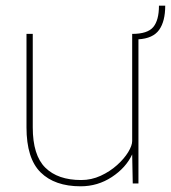

<svg xmlns="http://www.w3.org/2000/svg" viewBox="-20 -644 600 674"><path d="M263 10Q172 10 122.5 -39Q73 -88 73 -197V-525H95V-197Q95 -99 139 -55.5Q183 -12 265 -12Q301 -12 333.5 -27Q366 -42 391 -64.5Q416 -87 430 -110Q444 -133 444 -149V-525Q498 -525 518 -549Q538 -573 538 -624H560Q560 -569 538.5 -539Q517 -509 466 -506V0H446L444 -102Q422 -55 372.5 -22.5Q323 10 263 10Z"/></svg>

Font: Lexend Thin
Style: Regular
Weight: 100
Designer: Bonnie Shaver-Troup, Thomas Jockin
Foundry: Lexend
Version: Version 1.007; ttfautohint (v1.8.3)